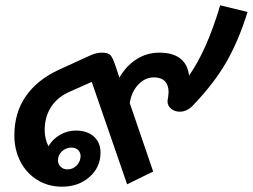

<svg xmlns="http://www.w3.org/2000/svg" viewBox="-20 -693 951 722"><path d="M34 -184Q34 -269 77 -331Q120 -393 200 -430L318 -484Q342 -495 363 -495Q387 -495 395.5 -485.5Q404 -476 414 -446L429 -401Q454 -445 493 -470Q532 -495 579 -495Q630 -495 658 -473Q686 -451 691 -409Q758 -504 808 -673L911 -648Q877 -539 830.5 -458.5Q784 -378 705 -296Q683 -273 656 -273Q637 -273 623.5 -284Q610 -295 610 -312Q610 -320 612 -325Q614 -341 614 -346Q614 -373 600 -387.5Q586 -402 559 -402Q525 -402 499.5 -374.5Q474 -347 468 -305L556 -48L458 0L325 -385L244 -349Q197 -329 172.5 -291.5Q148 -254 148 -203Q148 -173 162 -143Q179 -171 206.5 -186.5Q234 -202 265 -202Q308 -202 333 -179.5Q358 -157 358 -119Q358 -64 316.5 -27.5Q275 9 213 9Q161 9 120 -16.5Q79 -42 56.5 -86Q34 -130 34 -184ZM283 -106Q283 -120 273.5 -129Q264 -138 249 -138Q228 -138 213 -124Q198 -110 198 -90Q198 -76 208 -66Q218 -56 234 -56Q254 -56 268.5 -71Q283 -86 283 -106Z"/></svg>

Font: Niramit SemiBold
Style: Italic
Weight: 600
Italic angle: -10°
Designer: Katatrad Aksorn Co.,Ltd.
Foundry: Cadson Demak Co.,Ltd.
Version: Version 1.001; ttfautohint (v1.6)